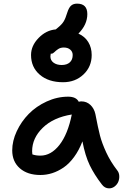

<svg xmlns="http://www.w3.org/2000/svg" viewBox="-20 -994 691 1051"><path d="M325.2 -543.9Q245.6 -543.9 197.8 -585Q149.9 -626 149.9 -692.9Q149.9 -743.7 191.2 -786.1Q232.4 -828.6 285.2 -833Q288.1 -835.9 295.9 -841.8Q318.8 -860.4 328.9 -877.2Q338.9 -894 348.1 -924.8Q356.9 -952.6 369.4 -963.4Q381.8 -974.1 401.9 -974.1Q458 -974.1 458 -917Q458 -858.9 409.2 -810.1Q444.3 -794.4 463.1 -763.9Q481.9 -733.4 481.9 -692.9Q481.9 -628.9 437 -586.4Q392.1 -543.9 325.2 -543.9ZM255.9 -685.1Q255.9 -663.6 273.2 -650.9Q290.5 -638.2 317.9 -638.2Q346.2 -638.2 362.1 -652.6Q377.9 -667 377.9 -692.9Q377.9 -710.9 364.5 -722.4Q351.1 -733.9 329.1 -733.9Q311 -733.9 298.3 -725.3Q285.6 -716.8 277.6 -708.5Q269.5 -700.2 262.2 -700.2H257.8Q255.9 -690.4 255.9 -685.1ZM201.2 -36.1Q130.4 -36.1 88.6 -72.8Q46.9 -109.4 46.9 -170.9Q46.9 -222.7 71.8 -275.9Q96.7 -329.1 137.5 -370.6Q178.2 -412.1 235.6 -438.5Q293 -464.8 353 -464.8Q397 -464.8 411.1 -437Q418.9 -439 425.8 -439Q454.1 -439 474.6 -419.9Q495.1 -400.9 502 -370.1Q516.6 -293.5 527.3 -252Q538.1 -210.4 561.5 -159.7Q585 -108.9 622.1 -61Q631.8 -48.8 632.8 -31.7Q633.8 -14.6 627.7 0.5Q621.6 15.6 607.9 26.4Q594.2 37.1 577.1 37.1Q553.2 37.1 537.1 15.1Q496.1 -38.1 471.2 -89.6Q446.3 -141.1 431.2 -220.2Q412.6 -171.4 385.7 -134.8Q358.9 -98.1 328.1 -77.1Q297.4 -56.2 265.6 -46.1Q233.9 -36.1 201.2 -36.1ZM155.8 -166Q155.8 -156.2 157.2 -148.9Q175.8 -142.1 201.2 -142.1Q259.3 -142.1 305.2 -200.4Q351.1 -258.8 373 -367.2Q272 -351.1 213.9 -294.4Q155.8 -237.8 155.8 -166Z"/></svg>

Font: Shantell Sans Irregular
Style: Regular
Weight: 500
Designer: Stephen Nixon, Anya Danilova, Shantell Martin
Foundry: Arrow Type
Version: Version 1.006;[9816181b4]